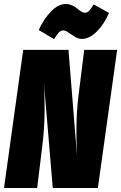

<svg xmlns="http://www.w3.org/2000/svg" viewBox="-29 -947 610 967"><path d="M382.8 -751Q365.7 -751 348.1 -761.7Q330.6 -772.5 315.4 -783.2Q300.3 -793.9 290 -793.9Q277.3 -793.9 267.6 -783.7Q257.8 -773.4 243.2 -750L166 -795.9Q191.9 -852.5 228.3 -889.6Q264.6 -926.8 301.8 -926.8Q318.8 -926.8 334.2 -919.9Q349.6 -913.1 358.9 -904.8Q368.2 -896.5 378.9 -889.6Q389.6 -882.8 398.9 -882.8Q409.7 -882.8 419.7 -892.6Q429.7 -902.3 442.9 -924.8L520 -881.8Q495.6 -825.2 458.5 -788.1Q421.4 -751 382.8 -751ZM561 -695.8 463.9 0H236.8L191.9 -533.2Q196.3 -471.2 195.6 -384.5Q194.8 -297.9 184.1 -212.9L158.2 0H-8.8L87.9 -695.8H315.9L358.9 -162.1Q355 -235.4 356 -312.3Q356.9 -389.2 367.2 -472.2L395 -695.8Z"/></svg>

Font: Fira Sans Compressed Heavy
Style: Italic
Weight: 900
Width: 3
Italic angle: -8°
Designer: Carrois Corporate & Edenspiekermann AG
Foundry: Carrois Corporate GbR & Edenspiekermann AG
Version: Version 4.203;PS 004.203;hotconv 1.0.88;makeotf.lib2.5.64775